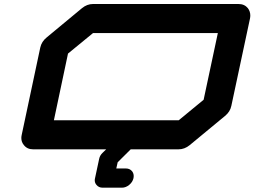

<svg xmlns="http://www.w3.org/2000/svg" viewBox="-20 -728 1240 936"><path d="M972.7 -241.7 1042 -566.9H433.6L311.5 -466.8L242.7 -141.6H851.1ZM497.6 0H141.6Q112.3 0 96.2 -21Q84 -35.6 84 -55.2Q84 -62.5 85.9 -70.8L176.3 -496.1Q182.6 -525.4 208 -545.9L379.4 -688Q404.3 -708.5 433.6 -708.5H1142.6Q1171.9 -708.5 1188.5 -688Q1200.2 -672.4 1200.2 -652.8Q1200.2 -645.5 1198.7 -637.7L1107.9 -212.4Q1102.1 -183.1 1076.7 -162.6L904.8 -20.5Q879.9 0 850.1 0H617.2L553.7 63L546.9 93.3H593.8Q612.8 93.3 624 106.9Q631.8 117.2 631.8 130.4Q631.8 134.8 630.9 140.1Q626.5 159.7 609.9 173.3Q593.3 187 574.2 187H480.5Q461.4 187 450.2 173.3Q441.9 163.6 441.9 150.9Q441.9 145.5 443.4 140.1L463.4 46.4Q466.8 29.8 479.5 17.6Z"/></svg>

Font: Robtronika
Style: Italic
Weight: 400
Italic angle: -12°
Designer: GGBot
Version: 1.00